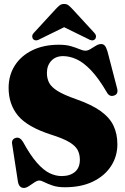

<svg xmlns="http://www.w3.org/2000/svg" viewBox="-20 -936 634 970"><path d="M308 10Q271.5 10 246.2 1.5Q221 -7 204.5 -15.5Q188 -24 178.5 -24Q168 -24 154 -14.5Q140 -5 126 4.2Q112 13.5 101 13.5Q76 13.5 70.5 -18.5L41.5 -207Q36.5 -232.5 60 -239.5Q80 -245 95.5 -220.5Q133.5 -151 166.8 -113.5Q200 -76 230.5 -61.2Q261 -46.5 291.5 -46.5Q333.5 -46.5 358.5 -67.5Q383.5 -88.5 383.5 -129Q383.5 -157 372 -178.5Q360.5 -200 329.2 -218.5Q298 -237 239 -255.5Q119 -294 71.2 -351.5Q23.5 -409 23.5 -492Q23.5 -555.5 54.8 -604.8Q86 -654 143.2 -682Q200.5 -710 277.5 -710Q314 -710 339.2 -702.5Q364.5 -695 381.8 -687.5Q399 -680 412 -680Q424 -680 437.5 -688.5Q451 -697 464.8 -705.2Q478.5 -713.5 491 -713.5Q502.5 -713.5 509.8 -705Q517 -696.5 523.5 -674.5L571.5 -490Q579.5 -460.5 555.5 -453Q532 -445.5 519 -471Q477.5 -541.5 439.8 -581Q402 -620.5 367 -636.5Q332 -652.5 298.5 -652.5Q261.5 -652.5 239.2 -628.8Q217 -605 217 -567.5Q217 -539.5 228.2 -517.8Q239.5 -496 271.2 -476.2Q303 -456.5 364.5 -435Q443 -407.5 488.5 -374.8Q534 -342 553.5 -300.8Q573 -259.5 573 -207Q573 -146.5 541.2 -97.2Q509.5 -48 450.2 -19Q391 10 308 10ZM183.5 -739.5Q161 -725.5 148.5 -737.5Q143.5 -742 142.8 -751Q142 -760 150.5 -769.5L259.5 -888Q271 -900.5 280.2 -908.2Q289.5 -916 304 -916Q318 -916 327.2 -908.2Q336.5 -900.5 348 -888L457 -769.5Q465.5 -760 465 -751Q464.5 -742 459.5 -737.5Q446.5 -725.5 424.5 -739.5L304 -798.5Z"/></svg>

Font: Fraunces 144pt Soft Black
Style: Regular
Weight: 900
Version: Version 1.000;[b76b70a41]